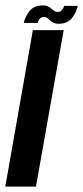

<svg xmlns="http://www.w3.org/2000/svg" viewBox="-58 -687 307 707"><path d="M-38.5 0 63 -576H176.5L74.5 0ZM157 -599.5Q138 -599.5 126.2 -612Q114.5 -624.5 104 -624.5Q93 -624.5 87.5 -617Q82 -609.5 81 -602.5H29.5Q34 -624.5 50.2 -645.8Q66.5 -667 100.5 -667Q119.5 -667 131.5 -655Q143.5 -643 154.5 -643Q164 -643 170.2 -650.5Q176.5 -658 178 -665.5H228.5Q224 -643 207.5 -621.2Q191 -599.5 157 -599.5Z"/></svg>

Font: Anybody UltraCondensed SemiBold
Style: Italic
Weight: 600
Width: 1
Italic angle: -10°
Designer: Tyler Finck
Foundry: Etcetera Type Company
Version: Version 1.010; ttfautohint (v1.8.3) -l 8 -r 50 -G 200 -x 14 